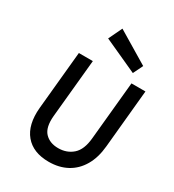

<svg xmlns="http://www.w3.org/2000/svg" viewBox="-215 -1021 1043 1154"><g transform="rotate(30 306.5 -444.5)"><path d="M305.5 13Q197 13 141.8 -53Q86.5 -119 97.5 -240.5L136.5 -644H233.5L194.5 -240.5Q187 -158.5 221 -122.5Q255 -86.5 314 -86.5Q373.5 -86.5 414.2 -122.5Q455 -158.5 462.5 -240.5L501.5 -644H598.5L560 -240.5Q552.5 -159.5 519.2 -102.8Q486 -46 431.5 -16.5Q377 13 305.5 13ZM477.5 -702 245 -808 290 -902 510.5 -769.5Z"/></g></svg>

Font: Karla SemiBold
Style: Italic
Weight: 600
Italic angle: -8°
Designer: Jonathan Pinhorn
Version: Version 2.004;gftools[0.9.33]